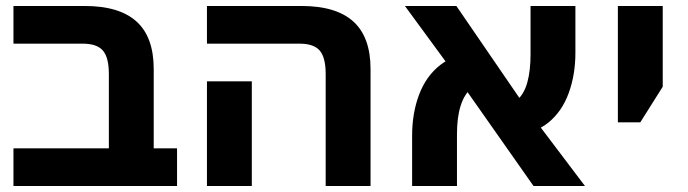

<svg xmlns="http://www.w3.org/2000/svg" viewBox="-20 -622 2301 642"><path d="M344 0V-374Q344 -430 324 -453Q304 -476 257 -476H25V-602H263Q379 -602 436.5 -550Q494 -498 494 -391V0ZM25 0V-126H572V0Z M1069 0V-374Q1069 -430 1049 -453Q1029 -476 982 -476H672V-602H988Q1104 -602 1161.5 -550Q1219 -498 1219 -391V0ZM672 0V-350H822V0Z M1764 0 1504 -370 1334 -602H1506L1750 -246L1936 0ZM1358 0V-168Q1358 -244 1381.5 -306Q1405 -368 1452.5 -405Q1500 -442 1570 -442L1615 -348Q1580 -348 1556 -327Q1532 -306 1520 -267.5Q1508 -229 1508 -174V0ZM1699 -175 1649 -267Q1687 -267 1710 -288Q1733 -309 1743.5 -347.5Q1754 -386 1754 -440V-602H1904V-446Q1904 -372 1881.5 -310.5Q1859 -249 1813.5 -212Q1768 -175 1699 -175Z M2046 -213V-602H2196V-332L2121 -213Z"/></svg>

Font: Noto Sans
Style: Bold
Weight: 700
Designer: Monotype Design Team
Foundry: Monotype Imaging Inc.
Version: Version 2.000;GOOG;noto-source:20170915:90ef993387c0; ttfaut